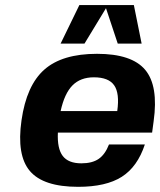

<svg xmlns="http://www.w3.org/2000/svg" viewBox="-20 -720 625 750"><path d="M207 -202.1H206.1Q203.1 -139.6 225.1 -110.8Q247.1 -82 297.9 -82Q340.3 -82 365.5 -99.4Q390.6 -116.7 405.8 -155.8H545.9Q517.1 -68.4 455.6 -29.3Q394 9.8 285.2 9.8Q149.4 9.8 96.9 -51.8Q44.4 -113.3 64 -250Q83.5 -386.7 153.3 -448.2Q223.1 -509.8 358.9 -509.8Q494.6 -509.8 547.1 -447.3Q599.6 -384.8 580.1 -246.1L574.2 -202.1ZM346.2 -418H346.7Q294.4 -418 263.2 -386.5Q231.9 -355 216.8 -286.1H438Q447.8 -355.5 426 -386.7Q404.3 -418 346.7 -418H347.2ZM502.9 -700.2 533.2 -549.8H439.9L394 -688L310.1 -549.8H216.8L290 -700.2Z"/></svg>

Font: Fivo Sans Modern
Style: Italic
Weight: 700
Designer: Alexander Slobzheninov
Foundry: Alexander Slobzheninov
Version: 1.0